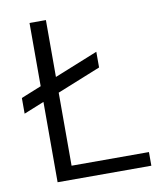

<svg xmlns="http://www.w3.org/2000/svg" viewBox="-80 -765 707 831"><g transform="rotate(-10 273.5 -350.0)"><path d="M518 -60V0H106V-353L17 -317V-386L106 -422V-700H178V-450L369 -527V-458L178 -381V-60Z"/></g></svg>

Font: Krub
Style: Regular
Weight: 400
Designer: Ekaluck Peanpanawate
Foundry: Cadson Demak Co.,Ltd.
Version: Version 1.000; ttfautohint (v1.6)